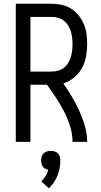

<svg xmlns="http://www.w3.org/2000/svg" viewBox="-20 -755 540 1022"><path d="M64 0V-735H256Q283 -735 309.5 -729Q336 -723 359 -708.5Q382 -694 399 -672.5Q416 -651 426.5 -626Q437 -601 440.5 -574Q444 -547 444 -520Q444 -487 438 -454Q432 -421 416 -392Q400 -363 374 -342Q348 -321 317 -311Q341 -276 363 -239.5Q385 -203 402.5 -164Q420 -125 432 -84Q444 -43 444 0H366Q366 -42 353 -83Q340 -124 321 -161.5Q302 -199 278.5 -234.5Q255 -270 230 -304H142V0ZM256 -374Q273 -374 290 -379Q307 -384 320.5 -394.5Q334 -405 343 -420Q352 -435 357 -451.5Q362 -468 364 -485Q366 -502 366 -520Q366 -537 364 -554Q362 -571 357 -587.5Q352 -604 343 -619Q334 -634 320.5 -644.5Q307 -655 290 -660Q273 -665 256 -665H142V-374ZM240 247 200 211Q213 198 222.5 182Q232 166 237 149Q229 147 221 143Q213 139 208 132Q203 125 201 116Q199 107 199 99Q199 88 202 78Q205 68 212.5 61Q220 54 230 51Q240 48 250 48Q260 48 270 51Q280 54 287.5 61Q295 68 298 78Q301 88 301 99Q301 119 297.5 139.5Q294 160 286 179.5Q278 199 266.5 216Q255 233 240 247Z"/></svg>

Font: Iosevka Curly
Style: Regular
Weight: 400
Monospace: yes
Designer: Belleve Invis
Foundry: Belleve Invis
Version: Version 22.1.2; ttfautohint (v1.8.4)